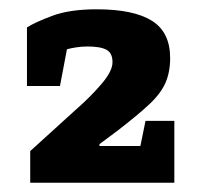

<svg xmlns="http://www.w3.org/2000/svg" viewBox="-20 -744 428 413"><path d="M45 -351V-419L143 -508Q174 -535 198 -563Q222 -591 222 -610Q222 -630 209 -637Q196 -644 168 -644Q155 -644 143 -642Q131 -640 124 -638L109 -559H38V-685Q55 -696 92.5 -710Q130 -724 188 -724Q267 -724 306.5 -699.5Q346 -675 346 -619Q346 -589 336 -566Q326 -543 301.5 -520Q277 -497 233 -463L194 -434V-430H282L293 -484H355V-351Z"/></svg>

Font: Faustina Light ExtraBold
Style: Regular
Weight: 800
Version: Version 1.200